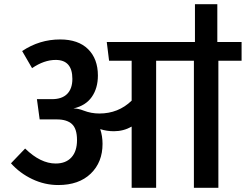

<svg xmlns="http://www.w3.org/2000/svg" viewBox="-20 -890 1165 910"><path d="M1125 -691V-602H1015V0H899V-602H720V0H604V-290Q565 -268 520 -268Q486 -268 455 -278Q466 -245 466 -208Q466 -121 410 -67Q354 -13 256 -13Q192 -13 133 -41Q74 -69 32 -116L99 -186Q172 -115 244 -115Q292 -115 318.5 -144Q345 -173 345 -226Q345 -280 321 -302Q297 -324 250 -324H168L155 -420H226Q274 -420 298.5 -445Q323 -470 323 -516Q323 -606 244 -606Q189 -606 132 -567L85 -648Q167 -703 265 -703Q351 -703 397.5 -657Q444 -611 444 -532Q444 -472 415 -430.5Q386 -389 328 -376Q351 -376 376 -366Q412 -352 451 -352Q541 -352 604 -413V-602H497L486 -691H904V-870H1010V-691Z"/></svg>

Font: FiraGO Medium
Style: Regular
Weight: 500
Designer: bBox Type
Foundry: bBox Type GmbH
Version: Version 1.001;PS 001.001;hotconv 1.0.88;makeotf.lib2.5.64775